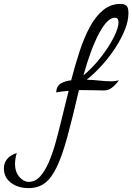

<svg xmlns="http://www.w3.org/2000/svg" viewBox="-208 -740 679 985"><path d="M-61 225Q-116 225 -152 197.5Q-188 170 -188 124Q-188 97 -172 76.5Q-156 56 -122 45Q-127 62 -129 76Q-131 90 -131 101Q-131 141 -109 167Q-87 193 -60 193Q-28 193 -3 166Q22 139 42 93Q62 47 78.5 -13Q95 -73 111 -140Q127 -207 144 -274Q127 -273 109 -270.5Q91 -268 80 -266Q82 -299 104.5 -312Q127 -325 157 -328Q177 -405 200 -475.5Q223 -546 252.5 -601Q282 -656 321 -688Q360 -720 410 -720Q428 -720 439.5 -711.5Q451 -703 451 -673Q451 -634 433.5 -589.5Q416 -545 386 -498Q356 -451 317.5 -408Q279 -365 237 -331Q274 -330 303 -326.5Q332 -323 363 -323Q376 -323 384.5 -324.5Q393 -326 402 -328Q384 -303 365.5 -289.5Q347 -276 325 -276Q305 -276 277 -277Q249 -278 197 -278Q164 -135 137.5 -38Q111 59 83.5 116.5Q56 174 22 199.5Q-12 225 -61 225ZM220 -353Q257 -384 289.5 -422Q322 -460 347 -499Q372 -538 386 -571Q400 -604 400 -625Q400 -649 381 -649Q343 -649 300.5 -569.5Q258 -490 220 -353Z"/></svg>

Font: Dancing Script Medium
Style: Regular
Weight: 500
Designer: Pablo Impallari
Foundry: Pablo Impallari
Version: Version 2.000